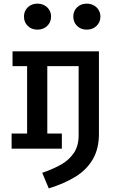

<svg xmlns="http://www.w3.org/2000/svg" viewBox="-20 -827 655 1068"><path d="M264.1 -734.9Q264.1 -703.6 242.6 -682.8Q221 -662.1 188.2 -662.1Q155.4 -662.1 134.4 -682.8Q113.3 -703.6 113.3 -734.9Q113.3 -765.6 134.4 -786.2Q155.4 -806.7 188.2 -806.7Q209.7 -806.7 227.2 -797.2Q244.6 -787.7 254.4 -771.3Q264.1 -754.9 264.1 -734.9ZM538.5 -734.9Q538.5 -703.6 516.9 -682.8Q495.4 -662.1 462.6 -662.1Q429.7 -662.1 408.7 -682.8Q387.7 -703.6 387.7 -734.9Q387.7 -765.6 408.7 -786.2Q429.7 -806.7 462.6 -806.7Q484.1 -806.7 501.5 -797.2Q519 -787.7 528.7 -771.3Q538.5 -754.9 538.5 -734.9ZM530.3 -82.1Q530.3 1 495.9 59.5Q461.5 117.9 400.5 155.6Q339.5 193.3 251.3 221L214.9 134.4Q279.5 111.8 322.3 86.9Q365.1 62.1 391.3 23.1Q417.4 -15.9 417.4 -73.8V-459H243.1V-84.1H324.1V0H44.6V-84.1H130.8V-459H49.7V-541.5H530.3Z"/></svg>

Font: Fira Code Fixed Medium
Style: Regular
Weight: 500
Monospace: yes
Designer: Carrois Corporate, Edenspiekermann AG, Nikita Prokopov
Foundry: Carrois Corporate, Edenspiekermann AG, Nikita Prokopov
Version: Version 5.002